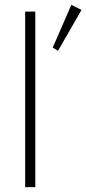

<svg xmlns="http://www.w3.org/2000/svg" viewBox="-20 -775 357 794"><path d="M84 -727H126V-1H84ZM275 -755 317 -734 220 -565 198 -578Z"/></svg>

Font: Bellota Text Light
Style: Regular
Weight: 300
Designer: Kemie Guaida
Foundry: Kemie Guaida
Version: Version 4.001